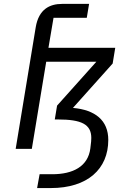

<svg xmlns="http://www.w3.org/2000/svg" viewBox="-20 -760 640 980"><path d="M142.4 0 215.9 -445H471.9L271.3 -220.9L259.6 -150.2H276.3C394.5 -150.2 446 -126.1 446 -56.1C446 -46.2 445.3 -34.1 441.1 -2.5C429.3 89.5 353 129.3 246.4 129.3H182.2L169.4 199.9H239.3C426.5 199.9 532.7 103 532.7 -45.8C532.7 -146 465.6 -199.2 352.3 -209.2L555 -435.7L568.2 -516H227.3L253.2 -669H422.9L434.7 -740.1H297.2C233.3 -740.1 177.6 -712.7 162.3 -620.7L60 0Z"/></svg>

Font: Margiela Mono Italic Text It
Style: Regular
Weight: 400
Designer: Mike Abbink, Paul van der Laan, Pieter van Rosmalen
Foundry: Bold Monday
Version: Version 2.003 2021